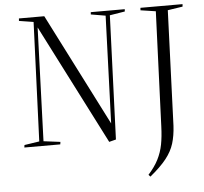

<svg xmlns="http://www.w3.org/2000/svg" viewBox="-61 -795 1156 1086"><g transform="rotate(-5 516.5 -252.0)"><path d="M554 -93 576 -703 493 -717 494 -730H687L686 -717L600 -703L573 0L534 10L187 -670L164 -26L259 -14L257 0H53L55 -14L140 -27L167 -703L85 -716L86 -730H230ZM861 -703 775 -716 776 -730H1015L1014 -716L929 -703L904 -49Q901 7 887.5 51Q874 95 841 136.5Q808 178 749 226L739 215Q776 174 796 134.5Q816 95 824.5 51Q833 7 835 -50Z"/></g></svg>

Font: Literata 72pt Light
Style: Italic
Weight: 300
Italic angle: -2°
Designer: Latin by Veronika Burian and Jose Scaglione. Greek by Irene Vlachou. Cyrillic by Vera Evstafieva
Foundry: TypeTogether
Version: Version 3.002